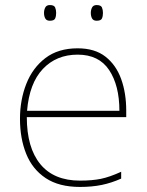

<svg xmlns="http://www.w3.org/2000/svg" viewBox="-20 -729 580 759"><path d="M296 10Q213 10 160.5 -25Q108 -60 83.5 -121Q59 -182 59 -259Q59 -334 84 -397.5Q109 -461 159.5 -499.5Q210 -538 287 -538Q355 -538 397 -505Q439 -472 459 -416.5Q479 -361 479 -291V-266H86Q86 -145 139.5 -80Q193 -15 296 -15Q344 -15 378.5 -22Q413 -29 459 -50V-23Q421 -6 382.5 2Q344 10 296 10ZM87 -291H452Q452 -391 411.5 -452Q371 -513 287 -513Q203 -513 149.5 -456.5Q96 -400 87 -291ZM154 -678Q154 -690 159 -699.5Q164 -709 177 -709Q194 -709 198 -699.5Q202 -690 202 -678Q202 -665 198 -656Q194 -647 177 -647Q164 -647 159 -656Q154 -665 154 -678ZM339 -678Q339 -690 344 -699.5Q349 -709 362 -709Q379 -709 383 -699.5Q387 -690 387 -678Q387 -665 383 -656Q379 -647 362 -647Q349 -647 344 -656Q339 -665 339 -678Z"/></svg>

Font: Noto Sans Symbols Thin
Style: Regular
Weight: 250
Version: Version 2.002